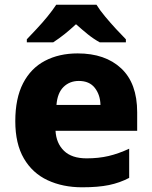

<svg xmlns="http://www.w3.org/2000/svg" viewBox="-20 -786 647 816"><path d="M310 -559Q427 -559 495 -495.5Q563 -432 563 -309V-230H216Q219 -177 252 -145Q285 -113 348 -113Q399 -113 441.5 -123Q484 -133 529 -154V-30Q489 -9 443 0.5Q397 10 329 10Q247 10 182.5 -20Q118 -50 81.5 -112.5Q45 -175 45 -271Q45 -368 78 -432Q111 -496 171 -527.5Q231 -559 310 -559ZM315 -442Q276 -442 250 -416.5Q224 -391 220 -340H407Q406 -383 383 -412.5Q360 -442 315 -442ZM390 -766Q404 -743 427 -715.5Q450 -688 473.5 -662.5Q497 -637 515 -619V-606H404Q377 -621 353.5 -640Q330 -659 303 -683Q277 -659 254.5 -641Q232 -623 206 -606H94V-619Q112 -638 136 -663.5Q160 -689 182 -716Q204 -743 219 -766Z"/></svg>

Font: Noto Sans Cherokee ExtraBold
Style: Regular
Weight: 800
Designer: Monotype Design Team
Foundry: Monotype Imaging Inc.
Version: Version 2.001; ttfautohint (v1.8.4.7-5d5b)